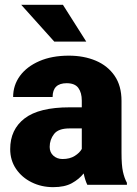

<svg xmlns="http://www.w3.org/2000/svg" viewBox="-20 -770 571 800"><path d="M343.8 0Q334.5 -19 328.6 -47.4Q309.6 -23.4 279.5 -6.8Q249.5 9.8 201.7 9.8Q152.8 9.8 112.1 -10.3Q71.3 -30.3 46.9 -66.2Q22.5 -102.1 22.5 -148.9Q22.5 -230.5 82.5 -276.6Q142.6 -322.8 270 -322.8H320.8V-350.6Q320.8 -383.8 306.4 -403.6Q292 -423.3 257.8 -423.3Q199.2 -423.3 199.2 -365.7H34.7Q34.7 -415 63.2 -453.9Q91.8 -492.7 144 -515.4Q196.3 -538.1 266.6 -538.1Q329.6 -538.1 379.2 -517.1Q428.7 -496.1 457.5 -454.3Q486.3 -412.6 486.3 -349.6V-133.3Q486.3 -81.5 492.2 -54.9Q498 -28.3 508.8 -8.3V0ZM240.7 -107.4Q271 -107.4 291.5 -120.4Q312 -133.3 320.8 -149.4V-234.9H269Q223.1 -234.9 205.1 -211.4Q187 -188 187 -157.7Q187 -135.3 202.4 -121.3Q217.8 -107.4 240.7 -107.4ZM242.2 -750 339.4 -596.7H206.1L68.4 -750Z"/></svg>

Font: Vazirmatn RD UI FD Black
Style: Regular
Weight: 900
Designer: Saber Rastikerdar
Foundry: Saber Rastikerdar
Version: Version 33.003